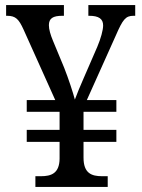

<svg xmlns="http://www.w3.org/2000/svg" viewBox="-20 -734 556 754"><path d="M119 0H403V-42H381C340 -42 308 -53 308 -115V-177H437V-224H308V-295H437V-341H321L435 -595C462 -657 473 -672 504 -672H511V-714H327V-672H330C368 -672 385 -660 385 -634C385 -616 376 -583 362 -550L309 -428C297 -401 280 -360 274 -343C267 -370 249 -425 232 -468L188 -574C178 -598 172 -619 172 -635C172 -662 188 -672 225 -672H231V-714H4V-672H8C42 -672 54 -658 72 -619L197 -341H85V-295H214V-224H85V-177H214V-110C213 -53 181 -42 141 -42H119Z"/></svg>

Font: Noto Serif Ethiopic SemiCondensed
Style: Regular
Weight: 400
Width: 4
Designer: Monotype Design Team
Foundry: Monotype Imaging Inc.
Version: Version 2.102